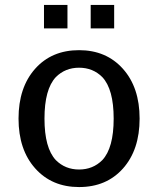

<svg xmlns="http://www.w3.org/2000/svg" viewBox="-20 -745 640 777"><path d="M442 -630H347V-725H442ZM253 -630H158V-725H253ZM394 -433Q356 -471 300 -471Q244 -471 206 -433Q160 -384 160 -265Q160 -146 206 -97Q244 -59 300 -59Q356 -59 394 -97Q440 -146 440 -265Q440 -384 394 -433ZM300 -542Q410 -542 477.5 -466.5Q545 -391 545 -265Q545 -139 478 -63.5Q411 12 300 12Q190 12 122.5 -63.5Q55 -139 55 -265Q55 -391 122 -466.5Q189 -542 300 -542Z"/></svg>

Font: Edlo
Style: Regular
Weight: 400
Monospace: yes
Version: Version 0.01